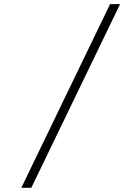

<svg xmlns="http://www.w3.org/2000/svg" viewBox="-20 -806 626 919"><path d="M82 92.8 506.8 -786.1H554.7L129.9 92.8Z"/></svg>

Font: Cascadia Mono NF ExtraLight
Style: Regular
Weight: 200
Monospace: yes
Designer: Aaron Bell
Foundry: Saja Typeworks
Version: Version 2404.023; ttfautohint (v1.8.4)